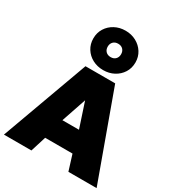

<svg xmlns="http://www.w3.org/2000/svg" viewBox="-243 -1200 1231 1344"><g transform="rotate(30 372.5 -528.0)"><path d="M-1.5 0 253.5 -700H493.5L747.5 0H519.5L480.5 -125H259.5L220.5 0ZM302.5 -292H436.5L370.5 -492ZM373.5 -738Q325.5 -738 287 -758.5Q248.5 -779 226 -815Q203.5 -851 203.5 -897Q203.5 -942.5 226 -978.5Q248.5 -1014.5 287 -1035.2Q325.5 -1056 373.5 -1056Q421 -1056 459.5 -1035.2Q498 -1014.5 520.8 -978.5Q543.5 -942.5 543.5 -897Q543.5 -851 520.8 -815Q498 -779 459.5 -758.5Q421 -738 373.5 -738ZM373.5 -843Q398.5 -843 413 -858Q427.5 -873 427.5 -897Q427.5 -921 413 -936Q398.5 -951 373.5 -951Q349 -951 334.2 -936Q319.5 -921 319.5 -897Q319.5 -873 334.2 -858Q349 -843 373.5 -843Z"/></g></svg>

Font: Geologica Cursive Black
Style: Regular
Weight: 900
Designer: Sindre Bremnes, Frode Helland
Foundry: Monokrom Skriftforlag AS
Version: Version 1.010;gftools[0.9.28]